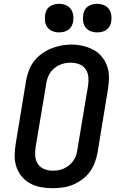

<svg xmlns="http://www.w3.org/2000/svg" viewBox="-20 -980 640 1008"><path d="M255 8Q224 8 194 2.5Q164 -3 138.5 -17Q113 -31 94.5 -53Q76 -75 66.5 -102.5Q57 -130 57 -160.5Q57 -191 62 -222L117 -557Q122 -584 131.5 -610Q141 -636 158.5 -658.5Q176 -681 199.5 -698Q223 -715 249 -725.5Q275 -736 301.5 -741Q328 -746 355 -746Q386 -746 415.5 -739Q445 -732 470.5 -718.5Q496 -705 514.5 -682.5Q533 -660 542.5 -632.5Q552 -605 552 -574.5Q552 -544 547 -513L492 -178Q487 -152 477.5 -126Q468 -100 451 -77Q434 -54 410.5 -37Q387 -20 361 -9.5Q335 1 308 4.5Q281 8 255 8ZM256 -84Q272 -84 287 -86.5Q302 -89 316 -95.5Q330 -102 343 -112.5Q356 -123 365 -136Q374 -149 379 -163.5Q384 -178 386 -193L442 -528Q446 -551 444 -574.5Q442 -598 429.5 -616.5Q417 -635 395.5 -643Q374 -651 351 -651Q328 -651 306 -644Q284 -637 265.5 -622Q247 -607 236.5 -585.5Q226 -564 223 -542L167 -207Q163 -184 165 -160.5Q167 -137 179 -119Q191 -101 212 -92.5Q233 -84 256 -84ZM490 -810Q472 -810 455.5 -816.5Q439 -823 429 -836.5Q419 -850 416.5 -867.5Q414 -885 417 -903Q419 -916 425 -927.5Q431 -939 442 -946.5Q453 -954 465.5 -957Q478 -960 490 -960Q508 -960 524.5 -953.5Q541 -947 551 -933.5Q561 -920 564 -902.5Q567 -885 564 -867Q562 -854 555.5 -842.5Q549 -831 538.5 -823.5Q528 -816 515.5 -813Q503 -810 490 -810ZM290 -810Q272 -810 255.5 -816.5Q239 -823 229 -836.5Q219 -850 216.5 -867.5Q214 -885 217 -903Q219 -916 225 -927.5Q231 -939 242 -946.5Q253 -954 265.5 -957Q278 -960 290 -960Q308 -960 324.5 -953.5Q341 -947 351 -933.5Q361 -920 364 -902.5Q367 -885 364 -867Q362 -854 355.5 -842.5Q349 -831 338.5 -823.5Q328 -816 315.5 -813Q303 -810 290 -810Z"/></svg>

Font: Iosevka Curly Slab SmBdExObl
Style: Regular
Weight: 600
Width: 7
Italic angle: -9°
Monospace: yes
Designer: Belleve Invis
Foundry: Belleve Invis
Version: Version 11.1.0; ttfautohint (v1.8.3)